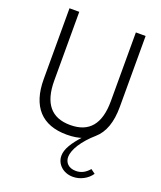

<svg xmlns="http://www.w3.org/2000/svg" viewBox="-177 -861 1030 1226"><g transform="rotate(20 338.0 -248.0)"><path d="M338.2 14.5Q369.5 14.5 397.7 10Q425.9 5.5 450 -3.6H439.5Q398.2 40.5 375.5 79.5Q352.7 118.6 352.7 151.8Q352.7 173.2 361.1 191.6Q369.5 210 384.8 224.1Q400 238.2 420.9 246.1Q441.8 254.1 466.8 254.1Q503.6 254.1 537.3 236.6Q570.9 219.1 591.8 188.6L562.3 166.8Q541.8 190.5 519.8 201.4Q497.7 212.3 472.3 212.3Q453.2 212.3 438.9 207Q424.5 201.8 415 192.5Q405.5 183.2 400.7 170.9Q395.9 158.6 395.9 144.5Q395.9 126.4 404.1 104.1Q412.3 81.8 427.7 57.5Q443.2 33.2 465.5 8Q487.7 -17.3 515.5 -41.4Q556.4 -76.8 576.6 -133.4Q596.8 -190 596.8 -268.6V-750H530.5V-282.7Q530.5 -224.5 518.4 -180.9Q506.4 -137.3 482.3 -108.4Q458.2 -79.5 422.3 -65.2Q386.4 -50.9 338.2 -50.9Q290 -50.9 254.1 -65.2Q218.2 -79.5 194.1 -108.4Q170 -137.3 158 -180.9Q145.9 -224.5 145.9 -282.7V-750H79.5V-268.6Q79.5 -199.1 96.1 -146.1Q112.7 -93.2 145.2 -57.5Q177.7 -21.8 226.1 -3.6Q274.5 14.5 338.2 14.5Z"/></g></svg>

Font: Spartan MB
Style: Regular
Weight: 212
Designer: Matt Bailey, Mirko Velimirovic
Foundry: Matt Bailey
Version: Version 1.005